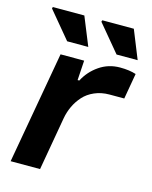

<svg xmlns="http://www.w3.org/2000/svg" viewBox="-110 -798 691 871"><g transform="rotate(15 235.0 -362.5)"><path d="M363.8 -591.8 258.8 -717.8 261.2 -725.1H409.2L462.9 -591.8ZM131.8 -591.8 26.9 -717.8 28.8 -725.1H176.8L231 -591.8ZM24.9 0 118.2 -526.9H229L223.1 -434.1H231Q254.4 -479.5 297.6 -509.3Q340.8 -539.1 395 -539.1Q439 -539.1 470.2 -528.8L449.2 -408.2H379.9Q341.8 -408.2 310.3 -394.5Q278.8 -380.9 258.3 -357.9Q237.8 -335 225.1 -307.9Q212.4 -280.8 207 -251L163.1 0Z"/></g></svg>

Font: Archivo Expanded SemiBold
Style: Italic
Weight: 600
Width: 7
Italic angle: -10°
Designer: Hector Gatti
Foundry: Omnibus-Type
Version: Version 2.001